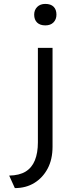

<svg xmlns="http://www.w3.org/2000/svg" viewBox="-20 -767 421 983"><path d="M56 196 27 132Q79 131 111 111.5Q143 92 158.5 54Q174 16 174 -38V-522H249V-16Q249 49 224 96Q199 143 156 169.5Q113 196 56 196ZM212 -637Q185 -637 170 -651.5Q155 -666 155 -692Q155 -716 170.5 -731.5Q186 -747 212 -747Q240 -747 254.5 -732.5Q269 -718 269 -692Q269 -668 254 -652.5Q239 -637 212 -637Z"/></svg>

Font: Lexend Exa Light
Style: Regular
Weight: 300
Designer: Bonnie Shaver-Troup, Thomas Jockin
Foundry: Lexend
Version: Version 1.007